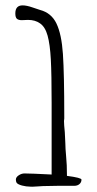

<svg xmlns="http://www.w3.org/2000/svg" viewBox="-20 -691 360 714"><path d="M283 -23Q283 -13 275.5 -6.5Q268 0 256 0H195L140 1Q136 1 116 2.5Q96 4 91 3Q78 3 62 -1Q47 -5 42 -11Q39 -16 39 -23Q39 -32 49.5 -39Q60 -46 71 -46Q94 -46 172 -42V-100V-309Q172 -414 169 -470Q166 -526 157 -558.5Q148 -591 129 -604Q111 -617 84 -617L61 -616Q49 -616 43 -621Q37 -626 37 -641Q37 -671 64 -671Q79 -671 100.5 -663.5Q122 -656 129 -654Q171 -643 190 -603.5Q209 -564 214 -490Q219 -416 219 -258V-250Q218 -246 218 -241Q218 -228 221 -199L223 -158Q223 -141 226 -108Q229 -80 229 -37Q283 -30 283 -23Z"/></svg>

Font: Amatic SC
Style: Bold
Weight: 700
Designer: Multiple Designers
Foundry: Vernon Adams
Version: Version 2.505